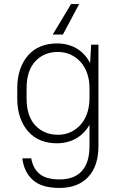

<svg xmlns="http://www.w3.org/2000/svg" viewBox="-20 -720 600 946"><path d="M259 -14Q216 -14 180.5 -28.5Q145 -43 119.5 -71.5Q94 -100 79.5 -141Q65 -182 65 -235V-285Q65 -338 79.5 -379Q94 -420 119.5 -448.5Q145 -477 181 -491.5Q217 -506 261 -506Q315 -506 357 -481.5Q399 -457 424 -409L429 -500H465V0Q465 98 414.5 152Q364 206 273 206Q185 206 141.5 166.5Q98 127 90 60H134Q142 109 174.5 136.5Q207 164 273 164Q346 164 383.5 122.5Q421 81 421 0V-105Q395 -60 353.5 -37Q312 -14 259 -14ZM266 -56Q298 -56 325.5 -68Q353 -80 374 -102Q395 -124 407 -155.5Q419 -187 421 -227V-285Q421 -327 409 -360Q397 -393 376 -416Q355 -439 326.5 -451.5Q298 -464 265 -464Q197 -464 154 -418Q111 -372 111 -285V-235Q111 -148 154 -102Q197 -56 266 -56ZM290 -550H240L330 -700H370Z"/></svg>

Font: Retni Sans Light
Style: Regular
Weight: 300
Designer: Vitaly Kuzmin
Foundry: ParaType Ltd.
Version: Version 1.00;March 2, 2019;FontCreator 11.5.0.2425 64-bit; t